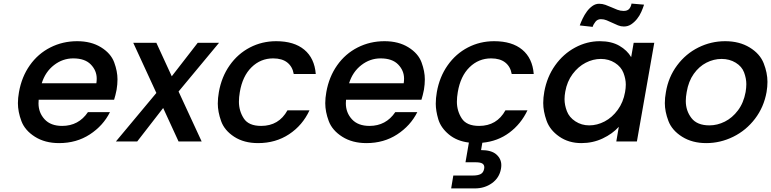

<svg xmlns="http://www.w3.org/2000/svg" viewBox="-20 -790 4305 1072"><path d="M631 -289Q625 -258 617 -233H196Q195 -223 195 -213Q195 -161 229 -124Q263 -87 327 -87Q419 -87 471 -164H594Q556 -88 481.5 -39.5Q407 9 310 9Q231 9 175 -26.5Q119 -62 99.5 -114Q80 -166 80 -214Q80 -243 86 -276Q101 -361 146.5 -425.5Q192 -490 261 -525Q330 -560 411 -560Q489 -560 544 -526Q599 -492 617.5 -442Q636 -392 636 -347Q636 -319 631 -289ZM518 -325Q520 -338 520 -351Q520 -396 487 -430Q454 -464 389 -464Q330 -464 281.5 -426.5Q233 -389 213 -325Z M977 -279 1106 0H977L891 -187L746 0H627L853 -271L724 -551H853L939 -364L1084 -551H1203Z M1202 -276Q1217 -361 1262.5 -425.5Q1308 -490 1375.5 -525Q1443 -560 1522 -560Q1622 -560 1679 -512.5Q1736 -465 1743 -377H1620Q1613 -418 1584 -441Q1555 -464 1505 -464Q1435 -464 1384.5 -414.5Q1334 -365 1319 -276Q1314 -247 1314 -222Q1314 -171 1341 -129Q1368 -87 1438 -87Q1537 -87 1585 -174H1708Q1669 -90 1594 -40.5Q1519 9 1421 9Q1342 9 1287.5 -26.5Q1233 -62 1214.5 -114Q1196 -166 1196 -212Q1196 -242 1202 -276Z M2347 -289Q2341 -258 2333 -233H1912Q1911 -223 1911 -213Q1911 -161 1945 -124Q1979 -87 2043 -87Q2135 -87 2187 -164H2310Q2272 -88 2197.5 -39.5Q2123 9 2026 9Q1947 9 1891 -26.5Q1835 -62 1815.5 -114Q1796 -166 1796 -214Q1796 -243 1802 -276Q1817 -361 1862.5 -425.5Q1908 -490 1977 -525Q2046 -560 2127 -560Q2205 -560 2260 -526Q2315 -492 2333.5 -442Q2352 -392 2352 -347Q2352 -319 2347 -289ZM2234 -325Q2236 -338 2236 -351Q2236 -396 2203 -430Q2170 -464 2105 -464Q2046 -464 1997.5 -426.5Q1949 -389 1929 -325Z M2655 -87Q2754 -87 2802 -174H2925Q2889 -98 2824 -49.5Q2759 -1 2673 7L2666 48Q2724 48 2751.5 72.5Q2779 97 2779 132Q2779 142 2777 153Q2768 203 2727 232.5Q2686 262 2631 262H2499L2511 190H2620Q2648 190 2663.5 182Q2679 174 2683 153Q2684 148 2684 144Q2684 130 2673 123Q2662 116 2634 116H2579L2598 6Q2531 -2 2486 -39.5Q2441 -77 2427 -124.5Q2413 -172 2413 -211Q2413 -242 2419 -276Q2434 -361 2479.5 -425.5Q2525 -490 2592.5 -525Q2660 -560 2739 -560Q2839 -560 2896 -512.5Q2953 -465 2960 -377H2837Q2830 -418 2801 -441Q2772 -464 2722 -464Q2652 -464 2601.5 -414.5Q2551 -365 2536 -276Q2531 -247 2531 -222Q2531 -171 2558 -129Q2585 -87 2655 -87Z M3217 -648Q3223 -665 3233 -686Q3243 -707 3256.5 -725.5Q3270 -744 3287.5 -756.5Q3305 -769 3325 -769Q3343 -769 3360 -763Q3377 -757 3393.5 -749.5Q3410 -742 3427 -735.5Q3444 -729 3462 -729Q3483 -729 3493 -740.5Q3503 -752 3506 -770L3576 -764Q3570 -745 3560.5 -723.5Q3551 -702 3536.5 -684Q3522 -666 3504 -654Q3486 -642 3463 -642Q3446 -642 3430.5 -648.5Q3415 -655 3399 -662.5Q3383 -670 3367.5 -676.5Q3352 -683 3335 -683Q3316 -683 3304.5 -668.5Q3293 -654 3289 -640ZM3019 -278Q3034 -361 3079.5 -425Q3125 -489 3191 -524.5Q3257 -560 3329 -560Q3394 -560 3438 -534.5Q3482 -509 3504 -471L3518 -551H3633L3536 0H3421L3435 -82Q3400 -43 3345 -17Q3290 9 3226 9Q3155 9 3102.5 -27.5Q3050 -64 3031.5 -116.5Q3013 -169 3013 -215Q3013 -245 3019 -278ZM3470 -276Q3474 -298 3474 -318Q3474 -349 3461 -383Q3448 -417 3413.5 -439Q3379 -461 3335 -461Q3291 -461 3249.5 -439.5Q3208 -418 3177 -376.5Q3146 -335 3136 -278Q3132 -256 3132 -236Q3132 -204 3145 -169.5Q3158 -135 3192.5 -112.5Q3227 -90 3270 -90Q3314 -90 3356 -112Q3398 -134 3429 -176.5Q3460 -219 3470 -276Z M3923 9Q3845 9 3788.5 -26.5Q3732 -62 3712 -114.5Q3692 -167 3692 -214Q3692 -244 3698 -276Q3712 -360 3760.5 -425Q3809 -490 3879.5 -525Q3950 -560 4029 -560Q4108 -560 4165.5 -525Q4223 -490 4244 -436.5Q4265 -383 4265 -333Q4265 -306 4260 -276Q4245 -192 4195.5 -127Q4146 -62 4074 -26.5Q4002 9 3923 9ZM3941 -90Q3985 -90 4027 -111Q4069 -132 4100.5 -174Q4132 -216 4143 -276Q4147 -300 4147 -320Q4147 -352 4134.5 -385.5Q4122 -419 4087.5 -440Q4053 -461 4009 -461Q3965 -461 3924 -440Q3883 -419 3853.5 -377.5Q3824 -336 3814 -276Q3809 -249 3809 -226Q3809 -172 3840.5 -131Q3872 -90 3941 -90Z"/></svg>

Font: Fz Poppins Med
Style: Italic
Weight: 500
Italic angle: -10°
Designer: Ninad Kale (Devanagari), Jonny Pinhorn (Latin)
Foundry: Indian Type Foundry
Version: Vit hóa bi Vntype.Com & FontZin.Com